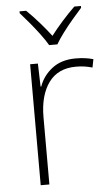

<svg xmlns="http://www.w3.org/2000/svg" viewBox="-54 -801 491 838"><g transform="rotate(-5 191.5 -382.0)"><path d="M290 -538Q312 -538 331 -535.5Q350 -533 367 -528L360 -492Q342 -497 325.5 -499.5Q309 -502 288 -502Q209 -502 168.5 -446Q128 -390 128 -295V0H90V-530H124L127 -429H130Q146 -475 186.5 -506.5Q227 -538 290 -538ZM180 -606Q168 -627 147.5 -654.5Q127 -682 104.5 -709Q82 -736 64 -756V-764H93Q120 -738 148 -706Q176 -674 198 -645Q220 -674 248.5 -706Q277 -738 304 -764H333V-756Q315 -736 292 -709Q269 -682 248.5 -654.5Q228 -627 216 -606Z"/></g></svg>

Font: Noto Sans Lao Looped ExtraLight
Style: Regular
Weight: 200
Designer: Mark Frömberg, Ben Mitchell
Foundry: The Fontpad Ltd
Version: Version 1.002; ttfautohint (v1.8.4.7-5d5b)